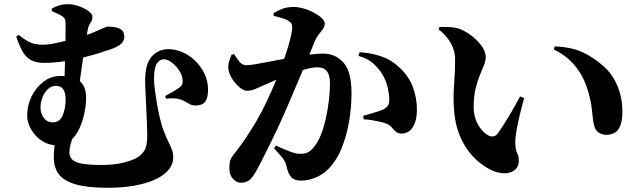

<svg xmlns="http://www.w3.org/2000/svg" viewBox="-20 -828 3040 910"><path d="M69 -662Q93 -643 111 -633Q129 -623 145.5 -619.5Q162 -616 183 -616Q206 -616 236 -622Q266 -628 296.5 -635.5Q327 -643 348 -649Q372 -655 396.5 -664Q421 -673 440.5 -682Q460 -691 473.5 -696.5Q487 -702 489 -702Q508 -702 527 -698.5Q546 -695 557.5 -685Q569 -675 569 -652Q569 -637 556.5 -623Q544 -609 509 -596Q484 -587 447 -575.5Q410 -564 366.5 -553.5Q323 -543 277 -536.5Q231 -530 188 -530Q152 -530 127.5 -543Q103 -556 87 -584Q71 -612 57 -655ZM226 -775Q226 -775 225.5 -780.5Q225 -786 225 -787Q243 -797 260.5 -802.5Q278 -808 302 -808Q328 -808 354.5 -798.5Q381 -789 399.5 -775.5Q418 -762 418 -750Q418 -731 409 -720Q400 -709 395 -683Q392 -662 386.5 -630.5Q381 -599 375 -561.5Q369 -524 364 -485.5Q359 -447 354 -411L285 -434Q286 -472 287.5 -511.5Q289 -551 289.5 -588Q290 -625 290.5 -657Q291 -689 291 -712Q291 -728 288 -736Q285 -744 275 -751Q266 -757 253.5 -763Q241 -769 226 -775ZM388 -364Q388 -333 380.5 -294.5Q373 -256 357 -220.5Q341 -185 315 -162Q289 -139 252 -139Q212 -139 180 -159.5Q148 -180 128.5 -213Q109 -246 109 -282Q109 -330 130 -372Q151 -414 186.5 -441Q222 -468 267 -468Q323 -468 355.5 -445Q388 -422 388 -364ZM291 -358Q291 -386 280.5 -403.5Q270 -421 245 -421Q224 -421 207.5 -406Q191 -391 181.5 -367.5Q172 -344 172 -317Q172 -291 187.5 -269.5Q203 -248 230 -248Q263 -248 277 -281Q291 -314 291 -358ZM337 -212Q326 -182 317.5 -154.5Q309 -127 309 -105Q309 -81 327 -68Q345 -55 379 -50.5Q413 -46 458 -46Q516 -46 557.5 -55.5Q599 -65 625 -78Q651 -93 664.5 -114.5Q678 -136 678 -187Q678 -207 676.5 -240Q675 -273 673.5 -310.5Q672 -348 670 -384Q668 -420 668 -446Q668 -525 699 -560Q730 -595 779 -595Q811 -595 844 -581Q877 -567 904.5 -540.5Q932 -514 949 -479Q966 -444 966 -403Q966 -385 962.5 -368Q959 -351 947 -340Q935 -329 908 -328Q891 -328 879.5 -334Q868 -340 855 -348Q842 -356 822.5 -360Q803 -364 767 -360L763 -373Q781 -383 800.5 -394Q820 -405 831 -414Q840 -420 843 -427Q846 -434 846 -444Q846 -467 831 -491Q816 -515 795 -531Q774 -547 757 -547Q737 -547 723.5 -527Q710 -507 710 -452Q710 -433 714 -403Q718 -373 723.5 -339Q729 -305 736.5 -274Q744 -243 750 -224Q766 -180 777.5 -157Q789 -134 795 -118.5Q801 -103 801 -81Q801 -51 780.5 -25Q760 1 720 20.5Q680 40 622 51Q564 62 489 62Q396 62 339.5 46Q283 30 259 -2Q235 -34 235 -81Q235 -119 241 -151.5Q247 -184 252 -212Z M1121 38Q1101 38 1084 19.5Q1067 1 1067 -30Q1067 -55 1071.5 -68.5Q1076 -82 1091 -100Q1115 -130 1141 -168Q1167 -206 1193.5 -251Q1220 -296 1243 -345Q1265 -391 1284 -436.5Q1303 -482 1318 -524Q1333 -566 1343.5 -600Q1354 -634 1359.5 -659Q1365 -684 1365 -696Q1365 -707 1362 -714.5Q1359 -722 1350 -727Q1338 -736 1318 -742Q1298 -748 1277 -753V-766Q1293 -776 1316.5 -785.5Q1340 -795 1374 -795Q1392 -795 1416.5 -788.5Q1441 -782 1464 -770Q1487 -758 1503 -744Q1519 -730 1519 -716Q1519 -702 1510.5 -690Q1502 -678 1491.5 -665.5Q1481 -653 1473 -635Q1464 -612 1447.5 -572.5Q1431 -533 1411 -485.5Q1391 -438 1371 -391Q1351 -344 1336 -309Q1320 -272 1300.5 -230Q1281 -188 1260.5 -146.5Q1240 -105 1222.5 -70.5Q1205 -36 1192 -13Q1174 18 1159 28Q1144 38 1121 38ZM1406 28Q1377 28 1361.5 13Q1346 -2 1337 -43Q1335 -53 1330.5 -62Q1326 -71 1314.5 -85Q1303 -99 1279 -125L1288 -138Q1325 -121 1353.5 -110Q1382 -99 1402 -99Q1427 -99 1440.5 -106.5Q1454 -114 1466 -129Q1486 -152 1500.5 -188Q1515 -224 1524.5 -267.5Q1534 -311 1539 -354Q1544 -397 1544 -433Q1544 -470 1530 -489.5Q1516 -509 1483 -509Q1461 -509 1428.5 -500Q1396 -491 1359.5 -477.5Q1323 -464 1288.5 -449.5Q1254 -435 1228 -423Q1205 -413 1188 -405.5Q1171 -398 1149 -398Q1135 -398 1116 -413.5Q1097 -429 1082 -452Q1067 -475 1063 -496Q1060 -519 1065.5 -536Q1071 -553 1077 -568L1089 -572Q1105 -547 1117 -533Q1129 -519 1148 -519Q1164 -519 1189.5 -523.5Q1215 -528 1247 -534Q1279 -540 1315.5 -547Q1352 -554 1390 -560Q1415 -565 1449.5 -569.5Q1484 -574 1510 -574Q1570 -574 1608 -531.5Q1646 -489 1646 -386Q1646 -322 1635 -255.5Q1624 -189 1601 -130Q1578 -71 1539 -30Q1515 -4 1479.5 12Q1444 28 1406 28ZM1884 -195Q1866 -195 1856 -204Q1846 -213 1837 -224Q1828 -235 1811 -242Q1800 -247 1781 -251Q1762 -255 1742 -258.5Q1722 -262 1704 -262L1701 -279Q1723 -285 1739.5 -290Q1756 -295 1769 -299Q1782 -303 1792 -307Q1809 -315 1817 -325Q1825 -335 1825 -356Q1825 -378 1818 -411Q1811 -444 1792 -476Q1772 -508 1745 -530.5Q1718 -553 1679 -563L1684 -580Q1730 -579 1780.5 -563Q1831 -547 1870 -511Q1916 -470 1936 -417.5Q1956 -365 1956 -307Q1956 -258 1937.5 -227Q1919 -196 1884 -195Z M2317 -18Q2287 -31 2256.5 -54.5Q2226 -78 2200 -112.5Q2174 -147 2156 -193Q2138 -239 2133 -296Q2127 -357 2132 -423Q2137 -489 2137 -545Q2137 -575 2127.5 -600Q2118 -625 2101 -647Q2084 -669 2059 -689L2063 -700Q2084 -701 2113 -699.5Q2142 -698 2166 -688Q2193 -676 2220 -654.5Q2247 -633 2264.5 -607.5Q2282 -582 2282 -558Q2282 -539 2273.5 -518.5Q2265 -498 2254 -471Q2243 -444 2234 -408Q2225 -372 2225 -322Q2225 -284 2237 -255.5Q2249 -227 2266 -209Q2283 -191 2297 -185Q2308 -180 2318.5 -181.5Q2329 -183 2338 -194Q2363 -229 2390.5 -274.5Q2418 -320 2445 -371L2464 -363Q2453 -323 2443.5 -283.5Q2434 -244 2428.5 -211.5Q2423 -179 2422 -161Q2422 -129 2426.5 -115Q2431 -101 2435 -92.5Q2439 -84 2439 -66Q2439 -28 2404 -13Q2369 2 2317 -18ZM2853 -189Q2836 -189 2820 -198Q2804 -207 2797 -229Q2791 -250 2789 -274Q2787 -298 2782.5 -330Q2778 -362 2764 -405Q2747 -464 2707 -514Q2667 -564 2605 -593L2609 -608Q2690 -605 2742.5 -580Q2795 -555 2842 -513Q2873 -485 2892.5 -449.5Q2912 -414 2921 -375.5Q2930 -337 2930 -297Q2930 -245 2912 -217Q2894 -189 2853 -189Z"/></svg>

Font: Noto Serif TC ExtraBold
Style: Regular
Weight: 800
Designer: Ryoko NISHIZUKA 西塚涼子 (kana & ideographs); Frank Grießhammer (Latin, Greek & Cyrillic); Wenlong ZHANG 张文龙 (bopomofo); San
Foundry: Adobe
Version: Version 2.002-H1;hotconv 1.1.0;makeotfexe 2.6.0